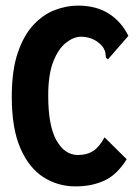

<svg xmlns="http://www.w3.org/2000/svg" viewBox="-20 -653 490 685"><path d="M249 12Q187 12 135.5 -20.5Q84 -53 53 -123.5Q22 -194 22 -308Q22 -402 43.5 -465Q65 -528 100 -565Q135 -602 176.5 -617.5Q218 -633 258 -633Q323 -633 368 -604.5Q413 -576 438 -525L371 -448L365 -441L358 -447Q357 -455 356 -464Q355 -473 346 -487Q328 -507 308.5 -514.5Q289 -522 269 -522Q243 -522 215.5 -500.5Q188 -479 170 -433Q152 -387 152 -312Q152 -204 181.5 -152Q211 -100 258 -100Q290 -100 312 -114Q334 -128 353 -163L432 -85Q398 -30 353 -9Q308 12 249 12Z"/></svg>

Font: Inconsolata SemiCondensed Black
Style: Regular
Weight: 900
Width: 4
Monospace: yes
Designer: Raph Levien, Cyreal, Brenton Simpson
Foundry: Raph Levien, Cyreal, Google
Version: Version 3.001; ttfautohint (v1.8.2.53-6de2)